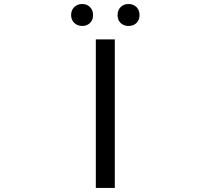

<svg xmlns="http://www.w3.org/2000/svg" viewBox="-20 -928 1040 948"><path d="M453.1 0V-733.4H546.9V0ZM331.1 -853.5Q331.1 -877.9 346.7 -893.1Q362.3 -908.2 385.7 -908.2Q409.2 -908.2 424.3 -893.1Q439.5 -877.9 439.5 -853.5Q439.5 -829.1 424.3 -814.5Q409.2 -799.8 385.7 -799.8Q362.3 -799.8 346.7 -814.9Q331.1 -830.1 331.1 -853.5ZM614.3 -799.8Q590.8 -799.8 575.7 -814.5Q560.5 -829.1 560.5 -853.5Q560.5 -877.9 575.7 -893.1Q590.8 -908.2 614.3 -908.2Q638.7 -908.2 653.8 -893.1Q668.9 -877.9 668.9 -853.5Q668.9 -829.1 653.8 -814.5Q638.7 -799.8 614.3 -799.8Z"/></svg>

Font: Gen Shin Gothic Monospace Regular
Style: Regular
Weight: 400
Designer: [Source Han Sans]
Ryoko NISHIZUKA  (kana & ideographs); Paul D. Hunt (Latin, Greek & Cyrillic); Wenlong ZHANG  (bopomofo
Version: Version 1.002.20150607